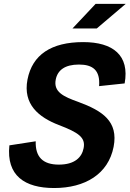

<svg xmlns="http://www.w3.org/2000/svg" viewBox="-20 -959 670 992"><path d="M492 -514 624 -528C650.5 -673.5 563.5 -741.5 410 -741.5C245 -741.5 147 -676.5 122 -548C97.5 -420 180 -353 284 -313C386 -274 423 -248.5 412 -193.5C403 -146.5 366.5 -108.5 284 -108.5C201 -108.5 162 -148.5 164.5 -229L28.5 -208C12 -51.5 108 12.5 259.5 12.5C419.5 12.5 539.5 -59.5 567 -200.5C592.5 -332 509.5 -386.5 384.5 -432.5C307 -460 255.5 -484.5 268 -548C277.5 -596.5 315.5 -625.5 388 -625.5C459 -625.5 498.5 -596.5 492 -514ZM354.5 -812 474 -939H629.5L480 -812Z"/></svg>

Font: Monaspace Neon
Style: Bold Italic
Weight: 700
Italic angle: -11°
Designer: Riley Cran & the Lettermatic Team
Foundry: Lettermatic
Version: Version 1.200 (Monaspace Neon)